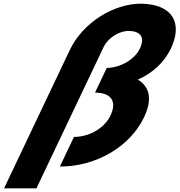

<svg xmlns="http://www.w3.org/2000/svg" viewBox="-20 -895 981 1049"><path d="M307.1 15C510.1 15 692.3 -97 767.4 -255C815.4 -356 795.3 -423 732.9 -460C810.1 -494 876.2 -551 913.7 -630C979.3 -768 924.8 -872 750.8 -875C600.8 -875 432.8 -772 361.5 -622L284.5 -460L220.3 -325L2.1 134H179.1L545.2 -636C573.2 -695 638.8 -726 679.9 -726C750.1 -726 772.9 -690 744.4 -630C714.5 -567 633.5 -524 563.3 -524L499.1 -389C591.1 -389 618.9 -338 583.7 -264C550.4 -194 467.6 -147 384.1 -147Z"/></svg>

Font: Hussar
Style: BdSuprExtOblFive
Weight: 700
Foundry: Cannot Into Space Fonts
Version: Version 2.00